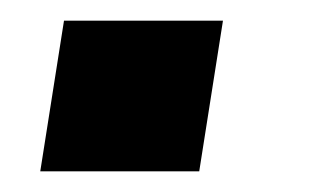

<svg xmlns="http://www.w3.org/2000/svg" viewBox="-20 -166 313 186"><path d="M19 0 42 -146H196L173 0Z"/></svg>

Font: Nunito Sans 7pt SemiCondensed
Style: Bold Italic
Weight: 700
Width: 4
Italic angle: -9°
Designer: Vernon Adams
Foundry: Vernon Adams
Version: Version 3.101;gftools[0.9.27]